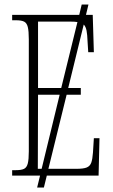

<svg xmlns="http://www.w3.org/2000/svg" viewBox="-20 -780 500 853"><path d="M34 0V-24H51Q75 -24 87 -30Q99 -36 103.5 -54Q108 -72 108 -108V-605Q108 -642 103.5 -660Q99 -678 87 -684Q75 -690 51 -690H34V-714H332L343 -760H373L362 -714H392L397 -548H372L369 -596Q368 -626 364.5 -644Q361 -662 352 -671L283 -389H339V-359H276L195 -30H320Q351 -30 365.5 -36Q380 -42 385.5 -57.5Q391 -73 393 -102L397 -166H422L418 0H188L175 53H145L158 0ZM149 -389H252L324 -682Q313 -684 294 -684H149ZM148 -30H165L245 -359H149Z"/></svg>

Font: Noto Serif ExtraCondensed ExtraLight
Style: Regular
Weight: 200
Width: 2
Designer: Monotype Design Team
Foundry: Monotype Imaging Inc.
Version: Version 2.015